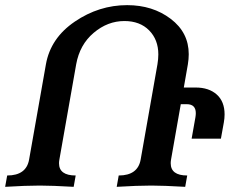

<svg xmlns="http://www.w3.org/2000/svg" viewBox="-59 -723 918 743"><path d="M657.7 0Q573.2 -4.9 526.9 -4.9Q472.7 -4.9 392.6 0L400.4 -43.9Q474.6 -43.9 485.4 -106L550.3 -474.1Q553.7 -494.6 553.7 -512.7Q553.7 -569.3 518.1 -605.5Q482.4 -641.6 422.4 -641.6Q357.4 -641.6 303.5 -595.9Q249.5 -550.3 235.8 -474.1L170.9 -106Q169.4 -98.1 169.4 -91.3Q169.4 -43.9 233.9 -43.9L226.1 0Q141.6 -4.9 95.2 -4.9Q41 -4.9 -39.1 0L-31.2 -43.9Q43 -43.9 53.7 -106L118.7 -474.1Q136.7 -575.7 230.5 -639.4Q324.2 -703.1 433.1 -703.1Q531.7 -703.1 601.6 -650.1Q671.4 -597.2 671.4 -513.2Q671.4 -494.6 668 -474.1L652.3 -384.3H698.2Q749.5 -384.3 779.8 -357.2Q810.1 -330.1 810.1 -280.3Q810.1 -265.1 807.1 -248.5L795.9 -186.5H682.6L697.3 -269.5Q698.7 -278.3 698.7 -285.2Q698.7 -319.8 663.6 -319.8H640.6L603 -106Q601.6 -98.1 601.6 -91.3Q601.6 -43.9 665.5 -43.9Z"/></svg>

Font: Kelvinch
Style: Bold Italic
Weight: 700
Italic angle: -10°
Designer: Paul James Miller
Foundry: High-Logic / Made with FontCreator
Version: Version 3.30 September 23, 2016